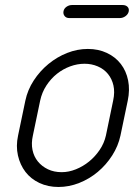

<svg xmlns="http://www.w3.org/2000/svg" viewBox="-20 -745 542 765"><path d="M81 -344Q90 -387 114.5 -424.5Q139 -462 173 -490Q207 -518 247.5 -534Q288 -550 330 -550Q372 -550 406 -534Q440 -518 461.5 -490Q483 -462 490.5 -424.5Q498 -387 489 -344L460 -205Q451 -163 427 -125.5Q403 -88 369.5 -60Q336 -32 295.5 -16Q255 0 213 0Q171 0 137 -16Q103 -32 81.5 -60Q60 -88 51.5 -125.5Q43 -163 52 -205ZM111 -205Q104 -174 109.5 -147.5Q115 -121 131 -101.5Q147 -82 171 -70.5Q195 -59 226 -59Q254 -59 282.5 -70.5Q311 -82 335 -101.5Q359 -121 377 -147.5Q395 -174 402 -205L431 -345Q438 -378 432 -404.5Q426 -431 410 -450.5Q394 -470 369.5 -480.5Q345 -491 317 -491Q288 -491 259.5 -480.5Q231 -470 207 -451Q183 -432 165 -404.5Q147 -377 140 -344ZM256 -673Q244 -673 237.5 -681Q231 -689 233 -700Q235 -711 245 -718Q255 -725 267 -725H468Q481 -725 488 -718Q495 -711 493 -700Q491 -689 480.5 -681Q470 -673 457 -673Z"/></svg>

Font: VDS
Style: Thin Italic
Weight: 100
Width: 0
Designer: artmaker
Foundry: artmaker
Version: Version 1.000 2012 initial release